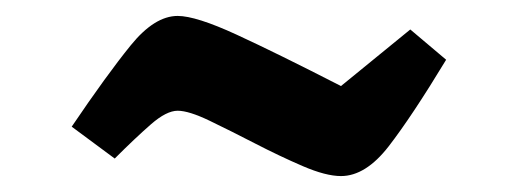

<svg xmlns="http://www.w3.org/2000/svg" viewBox="-20 -388 645 241"><path d="M408 -167Q389 -167 360 -179.5Q331 -192 300 -208Q269 -224 243 -236.5Q217 -249 203 -249Q189 -249 169.5 -232Q150 -215 124 -189L70 -229Q114 -294 144 -331Q174 -368 203 -368Q226 -368 277 -344.5Q328 -321 408 -280L495 -351L540 -313Q497 -242 468 -204.5Q439 -167 408 -167Z"/></svg>

Font: Eczar
Style: Bold
Weight: 700
Designer: Vaibhav Singh
Foundry: Rosetta Type Foundry
Version: Version 2.000